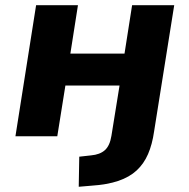

<svg xmlns="http://www.w3.org/2000/svg" viewBox="-20 -521 724 734"><path d="M281 193 283 78 328 73Q362 70 381 53Q400 36 406 -2L437 -194H230L199 0H39L118 -501H278L249 -316H456L485 -501H646L569 -18Q562 31 546 68Q530 105 502.5 130.5Q475 156 432.5 170.5Q390 185 328 189Z"/></svg>

Font: Nunito Sans 8pt ExtraBold
Style: Italic
Weight: 800
Italic angle: -9°
Version: Version 3.101;gftools[0.9.27]